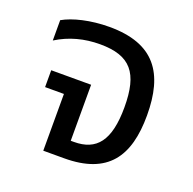

<svg xmlns="http://www.w3.org/2000/svg" viewBox="-100 -628 731 728"><g transform="rotate(20 266.0 -263.5)"><path d="M147 0H231C407 0 471 -94 471 -260C471 -430 405 -527 223 -527C147 -527 78 -510 38 -487V-405C91 -438 149 -453 212 -453C335 -453 380 -398 380 -260C380 -124 335 -71 245 -71H232V-297H71V-229H147Z"/></g></svg>

Font: Noto Sans Thai UI
Style: Regular
Weight: 400
Designer: Monotype Design Team
Foundry: Monotype Imaging Inc.
Version: Version 1.901